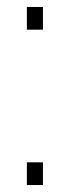

<svg xmlns="http://www.w3.org/2000/svg" viewBox="-20 -530 200 550"><path d="M57 -445V-510H103V-445ZM57 0V-65H103V0Z"/></svg>

Font: Saira Thin Condensed
Style: Regular
Weight: 100
Width: 3
Version: Version 1.101